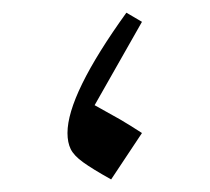

<svg xmlns="http://www.w3.org/2000/svg" viewBox="-20 -282 335 307"><path d="M182.1 -261.7 207 -247.1 131.3 -113.8Q156.2 -100.1 171.9 -91.1Q187.5 -82 207 -69.3L157.7 4.9Q127.9 -11.7 113 -22.5Q98.1 -33.2 93 -43.7Q87.9 -54.2 87.9 -69.3Q87.9 -130.9 182.1 -261.7Z"/></svg>

Font: Pinar DS1-Light
Style: Regular
Weight: 300
Designer: Amin Abedi
Version: Version 2.000